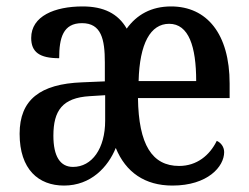

<svg xmlns="http://www.w3.org/2000/svg" viewBox="-20 -567 774 597"><path d="M179 10C263 10 316 -48 340 -107C371 -31 431 10 516 10C626 10 677 -49 677 -94C677 -111 666 -124 654 -129C632 -84 592 -51 537 -51C453 -51 411 -117 409 -262H694V-307C694 -462 623 -547 512 -547C450 -547 405 -521 374 -478C347 -525 302 -547 237 -547C150 -547 77 -517 77 -449C77 -405 103 -386 164 -386C164 -449 176 -495 235 -495C295 -495 306 -445 306 -373V-314L235 -311C105 -306 41 -257 41 -151C41 -40 100 10 179 10ZM590 -315H411C414 -432 448 -493 506 -493C567 -493 590 -422 590 -315ZM207 -48C167 -48 146 -81 146 -145C146 -223 174 -263 259 -268L307 -271V-192C307 -105 266 -48 207 -48Z"/></svg>

Font: Noto Serif Condensed Medium
Style: Regular
Weight: 500
Width: 3
Designer: Monotype Design Team
Foundry: Monotype Imaging Inc.
Version: Version 2.015